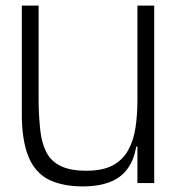

<svg xmlns="http://www.w3.org/2000/svg" viewBox="-20 -654 640 686"><path d="M276 12Q208 12 160 -9.5Q112 -31 86.5 -83.5Q61 -136 58 -228V-634H118V-286Q119 -233 124 -188Q129 -143 145.5 -110.5Q162 -78 196.5 -61Q231 -44 289 -44Q347 -44 382.5 -63Q418 -82 437.5 -116.5Q457 -151 464 -197Q471 -243 471 -297V-189Q471 -116 448.5 -72Q426 -28 383 -8Q340 12 276 12ZM458 -130 468 -195 503 -170V-130ZM471 0V-189V-634H531V0Z"/></svg>

Font: Matangi Light
Style: Regular
Weight: 400
Version: Version 3.002